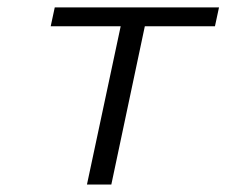

<svg xmlns="http://www.w3.org/2000/svg" viewBox="-20 -492 604 512"><path d="M115.2 -421.9 126 -472.2H564L553.2 -421.9H366.2L276.9 0H211.9L301.8 -421.9Z"/></svg>

Font: CMU Bright
Style: Oblique
Weight: 500
Italic angle: -12°
Version: Version 0.7.0